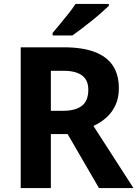

<svg xmlns="http://www.w3.org/2000/svg" viewBox="-20 -954 697 974"><path d="M304 -714Q398 -714 460 -690.5Q522 -667 552.5 -621Q583 -575 583 -506Q583 -458 566 -421Q549 -384 520 -358Q491 -332 454 -315L657 0H482L323 -274H238V0H85V-714ZM301 -595H238V-392H301Q362 -392 395 -417Q428 -442 428 -499Q428 -531 414.5 -552Q401 -573 373 -584Q345 -595 301 -595ZM532 -924Q517 -910 494 -889.5Q471 -869 444 -847.5Q417 -826 391.5 -806.5Q366 -787 347 -774H247V-787Q263 -806 284.5 -832Q306 -858 327.5 -885Q349 -912 363 -934H532Z"/></svg>

Font: Noto Sans Khmer
Style: Bold
Weight: 700
Version: Version 2.003